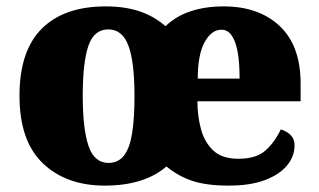

<svg xmlns="http://www.w3.org/2000/svg" viewBox="-20 -571 998 601"><path d="M308 10Q187 10 114 -60Q41 -130 41 -271Q41 -412 111 -481.5Q181 -551 311 -551Q371 -551 417 -535.5Q463 -520 498 -489Q530 -520 576 -535.5Q622 -551 680 -551Q790 -551 855.5 -489.5Q921 -428 921 -309V-254H598Q598 -208 609 -167Q620 -126 647.5 -100Q675 -74 726 -74Q782 -74 811 -100Q840 -126 859 -166Q878 -160 890 -148Q902 -136 902 -116Q902 -81 878 -52.5Q854 -24 808.5 -7Q763 10 696 10Q626 10 581.5 -5Q537 -20 501 -50Q468 -21 419.5 -5.5Q371 10 308 10ZM320 -61Q350 -61 368 -84Q386 -107 393.5 -153.5Q401 -200 401 -270Q401 -377 382 -428Q363 -479 319 -479Q274 -479 256.5 -427Q239 -375 239 -271Q239 -168 257 -114.5Q275 -61 320 -61ZM730 -325Q730 -377 723.5 -410.5Q717 -444 704.5 -461Q692 -478 673 -478Q642 -478 620.5 -439Q599 -400 599 -325Z"/></svg>

Font: Noto Serif Khmer Black
Style: Regular
Weight: 900
Version: Version 2.003